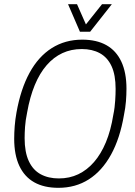

<svg xmlns="http://www.w3.org/2000/svg" viewBox="-20 -888 646 920"><path d="M260 12Q191 12 144 -14.5Q97 -41 72.5 -93.5Q48 -146 48 -223Q48 -252 50.5 -284Q53 -316 59 -349Q79 -461 121.5 -539Q164 -617 228 -657.5Q292 -698 374 -698Q443 -698 490 -671.5Q537 -645 561.5 -592.5Q586 -540 586 -463Q586 -434 583.5 -402.5Q581 -371 574 -337Q555 -225 512 -147Q469 -69 405.5 -28.5Q342 12 260 12ZM262 -33Q313 -33 355 -53Q397 -73 430.5 -111.5Q464 -150 487.5 -206.5Q511 -263 523 -338Q527 -357 529 -374Q531 -391 532 -406.5Q533 -422 533.5 -435.5Q534 -449 534 -462Q534 -529 514.5 -571Q495 -613 458.5 -633Q422 -653 372 -653Q321 -653 279 -633.5Q237 -614 203.5 -575.5Q170 -537 146.5 -480Q123 -423 110 -349Q106 -330 103.5 -312.5Q101 -295 100 -280Q99 -265 98.5 -252Q98 -239 98 -226Q98 -159 118 -116Q138 -73 175 -53Q212 -33 262 -33ZM516 -868 412 -736H363L306 -868H349L401 -750H375L469 -868Z"/></svg>

Font: Archivo Condensed Thin
Style: Italic
Weight: 250
Width: 3
Italic angle: -10°
Designer: Hector Gatti
Foundry: Omnibus-Type
Version: Version 2.001